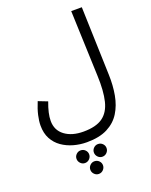

<svg xmlns="http://www.w3.org/2000/svg" viewBox="-209 -822 1113 1412"><g transform="rotate(-20 347.5 -116.5)"><path d="M30 1Q30 -35 40 -79Q50 -123 72 -176L144 -148Q128 -106 120 -71Q112 -36 112 -6Q112 67 167.5 108.5Q223 150 313 150Q411 150 463.5 112.5Q516 75 535 -3Q554 -81 549 -201L530 -714H613L630 -180Q633 -96 619.5 -21.5Q606 53 570.5 110Q535 167 471.5 199.5Q408 232 310 232Q257 232 207 218Q157 204 117 176Q77 148 53.5 104.5Q30 61 30 1ZM380 371Q360 371 345.5 356Q331 341 331 321Q331 301 345.5 286.5Q360 272 380 272Q401 272 415.5 286.5Q430 301 430 321Q430 341 415.5 356Q401 371 380 371ZM244 371Q224 371 209.5 356Q195 341 195 321Q195 301 209.5 286.5Q224 272 244 272Q265 272 279.5 286.5Q294 301 294 321Q294 341 279.5 356Q265 371 244 371ZM312 481Q292 481 277.5 466Q263 451 263 431Q263 411 277.5 396.5Q292 382 312 382Q333 382 347.5 396.5Q362 411 362 431Q362 451 347.5 466Q333 481 312 481Z"/></g></svg>

Font: Go Noto Kurrent-Regular
Style: Regular
Weight: 400
Designer: Monotype Design Team
Foundry: Monotype Imaging Inc.
Version: Version 2.012; ttfautohint (v1.8.4.7-5d5b)